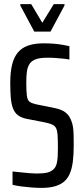

<svg xmlns="http://www.w3.org/2000/svg" viewBox="-20 -907 409 935"><path d="M182 8Q160 8 134.5 6Q109 4 85 1Q61 -2 41 -7V-72Q63 -70 84.5 -67.5Q106 -65 125.5 -63.5Q145 -62 159 -62Q191 -62 210 -66.5Q229 -71 242 -84Q252 -94 256 -110Q260 -126 261 -145.5Q262 -165 262 -187Q262 -226 260.5 -248.5Q259 -271 253 -283Q247 -295 233 -301Q219 -307 194 -312L106 -329Q81 -335 66 -347Q51 -359 43 -380Q35 -401 32.5 -431.5Q30 -462 30 -505Q30 -556 39 -592.5Q48 -629 67.5 -652Q87 -675 118 -685.5Q149 -696 193 -696Q220 -696 243.5 -694Q267 -692 286.5 -688.5Q306 -685 318 -682V-617Q303 -620 286.5 -621.5Q270 -623 251.5 -624.5Q233 -626 212 -626Q175 -626 154.5 -618.5Q134 -611 124 -596Q114 -580 111 -558.5Q108 -537 108 -505Q108 -461 111 -440Q114 -419 124 -411.5Q134 -404 156 -399L241 -382Q263 -378 280 -370.5Q297 -363 309 -350Q321 -337 329 -314Q333 -304 335.5 -288Q338 -272 338.5 -250.5Q339 -229 339 -200Q339 -153 334.5 -118.5Q330 -84 319 -59.5Q308 -35 289.5 -20.5Q271 -6 244.5 1Q218 8 182 8ZM147 -753 79 -880V-887H132L186 -796L242 -887H294V-880L226 -753Z"/></svg>

Font: Saira ExtraCondensed Medium
Style: Regular
Weight: 500
Width: 2
Designer: Hector Gatti with collaboration of the Omnibus-Type team
Foundry: Omnibus-Type
Version: Version 1.101